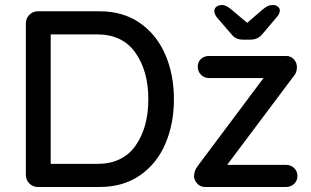

<svg xmlns="http://www.w3.org/2000/svg" viewBox="-20 -745 1239 765"><path d="M673 -350Q673 -252 639 -172.5Q605 -93 538 -46.5Q471 0 377 0H131Q111 0 97 -14Q83 -28 83 -48V-652Q83 -672 97 -686Q111 -700 131 -700H377Q471 -700 538 -653Q605 -606 639 -526.5Q673 -447 673 -350ZM571 -350Q571 -462 519.5 -535Q468 -608 367 -608H182V-92H367Q469 -92 520 -164.5Q571 -237 571 -350ZM1165 -44Q1165 -25 1152 -12.5Q1139 0 1120 0H797Q778 0 765.5 -14Q753 -28 753 -43Q754 -56 757 -64.5Q760 -73 768 -84L1030 -434H813Q794 -434 781 -447Q768 -460 768 -479Q768 -498 780.5 -510Q793 -522 813 -522H1120Q1139 -522 1151.5 -508Q1164 -494 1163 -474Q1162 -464 1159.5 -456.5Q1157 -449 1149 -440L885 -88H1120Q1139 -88 1152 -75.5Q1165 -63 1165 -44ZM1095 -704Q1095 -690 1082 -676L1027 -611Q1009 -587 977 -587H949Q933 -587 921.5 -592.5Q910 -598 900 -611L844 -676Q834 -689 834 -701Q834 -712 842.5 -718.5Q851 -725 866 -725Q881 -725 903 -706L965 -654L1025 -706Q1037 -716 1046 -720.5Q1055 -725 1069 -725Q1079 -725 1087 -718.5Q1095 -712 1095 -704Z"/></svg>

Font: Quicksand Medium
Style: Regular
Weight: 500
Designer: Andrew Paglinawan
Foundry: Andrew Paglinawan
Version: Version 3.000